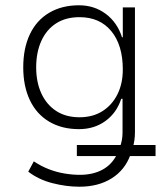

<svg xmlns="http://www.w3.org/2000/svg" viewBox="-20 -520 628 727"><path d="M281 187Q231 187 178.5 173.5Q126 160 87 130L108 91Q135 109 164.5 120.5Q194 132 224.5 137Q255 142 282 142Q332 142 368 122.5Q404 103 423 64L424 71H271V29H446L435 35Q439 23 441.5 10Q444 -3 444 -18V-146H439Q422 -93 379.5 -62Q337 -31 279 -31Q214 -31 166 -59.5Q118 -88 93 -141Q68 -194 68 -265Q68 -337 93 -390Q118 -443 166 -471.5Q214 -500 279 -500Q337 -500 380.5 -467.5Q424 -435 442 -379H445V-492H491V-20Q491 -4 489 10.5Q487 25 483 38L474 29H569V71H471L474 66Q453 124 402.5 155.5Q352 187 281 187ZM281 -76Q332 -76 368.5 -99.5Q405 -123 425 -163.5Q445 -204 445 -257Q445 -349 401.5 -402Q358 -455 281 -455Q229 -455 192.5 -431.5Q156 -408 136.5 -365Q117 -322 117 -265Q117 -209 136.5 -166.5Q156 -124 192.5 -100Q229 -76 281 -76Z"/></svg>

Font: Nunito Sans 7pt SemiCondensed ExtraLight
Style: Regular
Weight: 250
Width: 4
Designer: Vernon Adams
Foundry: Vernon Adams
Version: Version 3.101;gftools[0.9.27]